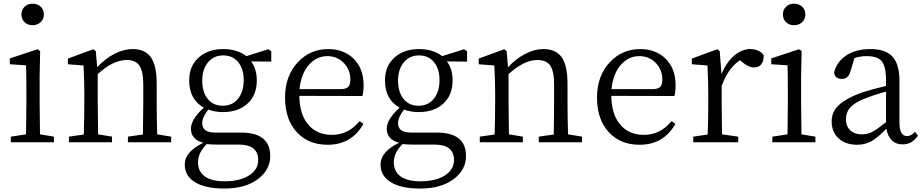

<svg xmlns="http://www.w3.org/2000/svg" viewBox="-20 -787 5108 1062"><path d="M40 0V-31.2L124 -43.9Q126 -151.4 126 -222.7V-277.3Q126 -377 124 -425.8L34.2 -431.6V-463.9L187.5 -514.6L202.1 -504.9L199.2 -366.2V-222.7Q199.2 -151.4 201.2 -43.9L278.3 -31.2V0ZM160.2 -766.6Q187.5 -766.6 205.1 -750Q222.7 -733.4 222.7 -707Q222.7 -680.7 204.6 -664.1Q186.5 -647.5 160.2 -647.5Q133.8 -647.5 116.2 -664.1Q98.6 -680.7 98.6 -707Q98.6 -733.4 116.2 -750Q133.8 -766.6 160.2 -766.6Z M361.3 0V-31.2L443.4 -43Q446.3 -125 446.3 -222.7V-276.4Q446.3 -334 442.4 -415Q442.4 -421.9 442.4 -424.8L355.5 -431.6V-462.9L496.1 -514.6L509.8 -504.9L517.6 -415Q560.5 -461.9 612.3 -488.8Q664.1 -515.6 712.9 -515.6Q781.2 -515.6 813.5 -471.7Q846.7 -425.8 846.7 -324.2V-222.7Q846.7 -125 849.6 -43.9L926.8 -31.2V0H687.5V-31.2L770.5 -43Q772.5 -150.4 772.5 -222.7V-320.3Q772.5 -394.5 750 -425.8Q728.5 -455.1 680.7 -455.1Q605.5 -455.1 520.5 -377V-222.7Q520.5 -151.4 522.5 -43.9L599.6 -31.2V0Z M1220.7 255.9Q1112.3 255.9 1055.7 218.8Q1002 184.6 1002 123Q1002 51.8 1104.5 2.9Q1036.1 -15.6 1036.1 -75.2Q1036.1 -127 1107.4 -191.4Q1026.4 -237.3 1026.4 -341.8Q1026.4 -422.9 1080.1 -469.7Q1131.8 -515.6 1214.8 -515.6Q1292 -515.6 1342.8 -476.6L1463.9 -514.6L1480.5 -503.9V-446.3L1369.1 -447.3Q1400.4 -405.3 1400.4 -341.8Q1400.4 -259.8 1347.7 -212.9Q1296.9 -167 1213.9 -167Q1169.9 -167 1131.8 -180.7Q1098.6 -138.7 1098.6 -105.5Q1098.6 -53.7 1169.9 -53.7H1313.5Q1474.6 -53.7 1474.6 76.2Q1474.6 149.4 1411.1 200.2Q1340.8 255.9 1220.7 255.9ZM1221.7 215.8Q1309.6 215.8 1360.4 181.6Q1408.2 149.4 1408.2 98.6Q1408.2 12.7 1300.8 12.7H1175.8Q1147.5 12.7 1124 9.8Q1075.2 57.6 1075.2 110.4Q1075.2 163.1 1115.2 190.4Q1153.3 215.8 1221.7 215.8ZM1211.9 -202.1Q1265.6 -202.1 1296.9 -241.2Q1328.1 -280.3 1328.1 -343.8Q1328.1 -405.3 1297.9 -442.9Q1267.6 -480.5 1214.8 -480.5Q1162.1 -480.5 1130.4 -441.9Q1098.6 -403.3 1098.6 -340.8Q1098.6 -278.3 1128.9 -240.2Q1159.2 -202.1 1211.9 -202.1Z M1792 13.7Q1686.5 13.7 1623 -54.7Q1556.6 -125 1556.6 -248Q1556.6 -367.2 1627.9 -443.4Q1696.3 -515.6 1795.9 -515.6Q1881.8 -515.6 1936.5 -461.9Q1991.2 -407.2 1991.2 -316.4Q1991.2 -276.4 1984.4 -255.9L1635.7 -256.8Q1636.7 -152.3 1687.5 -94.7Q1735.4 -41 1816.4 -41Q1906.2 -41 1969.7 -117.2L1990.2 -101.6Q1924.8 13.7 1792 13.7ZM1636.7 -293.9H1865.2Q1895.5 -293.9 1908.2 -308.6Q1918 -320.3 1918 -346.7Q1918 -399.4 1882.8 -437.5Q1845.7 -476.6 1791 -476.6Q1733.4 -476.6 1691.4 -431.6Q1645.5 -381.8 1636.7 -293.9Z M2303.7 255.9Q2195.3 255.9 2138.7 218.8Q2085 184.6 2085 123Q2085 51.8 2187.5 2.9Q2119.1 -15.6 2119.1 -75.2Q2119.1 -127 2190.4 -191.4Q2109.4 -237.3 2109.4 -341.8Q2109.4 -422.9 2163.1 -469.7Q2214.8 -515.6 2297.9 -515.6Q2375 -515.6 2425.8 -476.6L2546.9 -514.6L2563.5 -503.9V-446.3L2452.1 -447.3Q2483.4 -405.3 2483.4 -341.8Q2483.4 -259.8 2430.7 -212.9Q2379.9 -167 2296.9 -167Q2252.9 -167 2214.8 -180.7Q2181.6 -138.7 2181.6 -105.5Q2181.6 -53.7 2252.9 -53.7H2396.5Q2557.6 -53.7 2557.6 76.2Q2557.6 149.4 2494.1 200.2Q2423.8 255.9 2303.7 255.9ZM2304.7 215.8Q2392.6 215.8 2443.4 181.6Q2491.2 149.4 2491.2 98.6Q2491.2 12.7 2383.8 12.7H2258.8Q2230.5 12.7 2207 9.8Q2158.2 57.6 2158.2 110.4Q2158.2 163.1 2198.2 190.4Q2236.3 215.8 2304.7 215.8ZM2294.9 -202.1Q2348.6 -202.1 2379.9 -241.2Q2411.1 -280.3 2411.1 -343.8Q2411.1 -405.3 2380.9 -442.9Q2350.6 -480.5 2297.9 -480.5Q2245.1 -480.5 2213.4 -441.9Q2181.6 -403.3 2181.6 -340.8Q2181.6 -278.3 2211.9 -240.2Q2242.2 -202.1 2294.9 -202.1Z M2633.8 0V-31.2L2715.8 -43Q2718.8 -125 2718.8 -222.7V-276.4Q2718.8 -334 2714.8 -415Q2714.8 -421.9 2714.8 -424.8L2627.9 -431.6V-462.9L2768.6 -514.6L2782.2 -504.9L2790 -415Q2833 -461.9 2884.8 -488.8Q2936.5 -515.6 2985.4 -515.6Q3053.7 -515.6 3085.9 -471.7Q3119.1 -425.8 3119.1 -324.2V-222.7Q3119.1 -125 3122.1 -43.9L3199.2 -31.2V0H2960V-31.2L3043 -43Q3044.9 -150.4 3044.9 -222.7V-320.3Q3044.9 -394.5 3022.5 -425.8Q3001 -455.1 2953.1 -455.1Q2877.9 -455.1 2793 -377V-222.7Q2793 -151.4 2794.9 -43.9L2872.1 -31.2V0Z M3517.6 13.7Q3412.1 13.7 3348.6 -54.7Q3282.2 -125 3282.2 -248Q3282.2 -367.2 3353.5 -443.4Q3421.9 -515.6 3521.5 -515.6Q3607.4 -515.6 3662.1 -461.9Q3716.8 -407.2 3716.8 -316.4Q3716.8 -276.4 3710 -255.9L3361.3 -256.8Q3362.3 -152.3 3413.1 -94.7Q3460.9 -41 3542 -41Q3631.8 -41 3695.3 -117.2L3715.8 -101.6Q3650.4 13.7 3517.6 13.7ZM3362.3 -293.9H3590.8Q3621.1 -293.9 3633.8 -308.6Q3643.6 -320.3 3643.6 -346.7Q3643.6 -399.4 3608.4 -437.5Q3571.3 -476.6 3516.6 -476.6Q3459 -476.6 3417 -431.6Q3371.1 -381.8 3362.3 -293.9Z M3814.5 0V-31.2L3894.5 -43Q3897.5 -125 3897.5 -222.7V-276.4Q3897.5 -334 3893.6 -414.1Q3893.6 -420.9 3893.6 -424.8L3806.6 -431.6V-462.9L3947.3 -514.6L3960.9 -504.9L3970.7 -377Q3997.1 -441.4 4040 -478.5Q4083 -515.6 4129.9 -515.6Q4154.3 -515.6 4175.3 -505.9Q4196.3 -496.1 4204.1 -480.5Q4204.1 -414.1 4149.4 -414.1Q4120.1 -414.1 4086.9 -442.4L4073.2 -454.1Q4007.8 -411.1 3971.7 -311.5V-222.7Q3971.7 -153.3 3973.6 -43.9L4063.5 -31.2V0Z M4252 0V-31.2L4335.9 -43.9Q4337.9 -151.4 4337.9 -222.7V-277.3Q4337.9 -377 4335.9 -425.8L4246.1 -431.6V-463.9L4399.4 -514.6L4414.1 -504.9L4411.1 -366.2V-222.7Q4411.1 -151.4 4413.1 -43.9L4490.2 -31.2V0ZM4372.1 -766.6Q4399.4 -766.6 4417 -750Q4434.6 -733.4 4434.6 -707Q4434.6 -680.7 4416.5 -664.1Q4398.4 -647.5 4372.1 -647.5Q4345.7 -647.5 4328.1 -664.1Q4310.5 -680.7 4310.5 -707Q4310.5 -733.4 4328.1 -750Q4345.7 -766.6 4372.1 -766.6Z M4720.7 13.7Q4659.2 13.7 4621.1 -19.5Q4580.1 -54.7 4580.1 -115.2Q4580.1 -167 4616.2 -202.1Q4655.3 -242.2 4751 -276.4Q4827.1 -299.8 4880.9 -311.5V-342.8Q4880.9 -420.9 4855.5 -450.2Q4832 -476.6 4774.4 -476.6Q4737.3 -476.6 4706.1 -465.8L4684.6 -393.6Q4672.9 -350.6 4636.7 -350.6Q4596.7 -350.6 4593.8 -387.7Q4609.4 -447.3 4662.6 -481.4Q4715.8 -515.6 4793.9 -515.6Q4877 -515.6 4915 -475.6Q4955.1 -433.6 4955.1 -339.8V-108.4Q4955.1 -34.2 4997.1 -34.2Q5019.5 -34.2 5041 -57.6L5057.6 -37.1Q5025.4 11.7 4972.7 11.7Q4935.5 11.7 4912.6 -11.2Q4889.6 -34.2 4882.8 -75.2Q4835 -26.4 4803.7 -7.8Q4765.6 13.7 4720.7 13.7ZM4749 -43.9Q4778.3 -43.9 4806.6 -58.6Q4832 -72.3 4880.9 -111.3V-280.3Q4813.5 -261.7 4771.5 -245.1Q4706.1 -220.7 4679.7 -188.5Q4659.2 -163.1 4659.2 -128.9Q4659.2 -86.9 4684.6 -64.5Q4708 -43.9 4749 -43.9Z"/></svg>

Font: Bpmf Zihi Box R
Style: R
Weight: 400
Foundry: But Ko
Version: Version 1.320